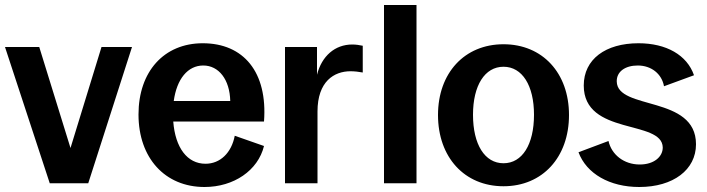

<svg xmlns="http://www.w3.org/2000/svg" viewBox="-20 -733 2828 768"><path d="M179 0H333L508 -545H386L262 -141L137 -545H0Z M798 15C915 15 1012 -51 1036 -149L919 -190C906 -122 861 -78 802 -78C729 -78 681 -142 673 -247H1036C1051 -445 954 -560 791 -560C636 -560 534 -447 534 -275C534 -101 640 15 798 15ZM675 -329C687 -417 731 -471 793 -471C855 -471 899 -415 901 -329Z M1120 0H1250V-287C1250 -407 1316 -448 1382 -448C1398 -448 1415 -446 1431 -443V-550C1417 -553 1403 -555 1389 -555C1320 -555 1267 -509 1248 -434V-545H1120Z M1516 0H1646V-713H1516Z M1994 12C2150 12 2256 -104 2256 -273C2256 -441 2150 -556 1994 -556C1838 -556 1732 -441 1732 -273C1732 -104 1838 12 1994 12ZM1994 -80C1919 -80 1872 -155 1872 -274C1872 -391 1919 -466 1994 -466C2069 -466 2116 -391 2116 -274C2116 -155 2069 -80 1994 -80Z M2537 15C2673 15 2764 -54 2764 -156C2764 -353 2449 -291 2447 -407C2446 -446 2480 -471 2531 -471C2585 -471 2627 -438 2636 -388L2756 -432C2728 -513 2645 -560 2534 -560C2402 -560 2315 -496 2315 -391C2315 -189 2629 -256 2631 -143C2631 -106 2596 -75 2539 -75C2475 -75 2426 -115 2414 -169L2294 -124C2326 -38 2419 15 2537 15Z"/></svg>

Font: Ronzino
Style: Bold
Weight: 700
Designer: Nunzio Mazzaferro
Foundry: Collletttivo
Version: Version 1.000;Glyphs 3.3 (3337)